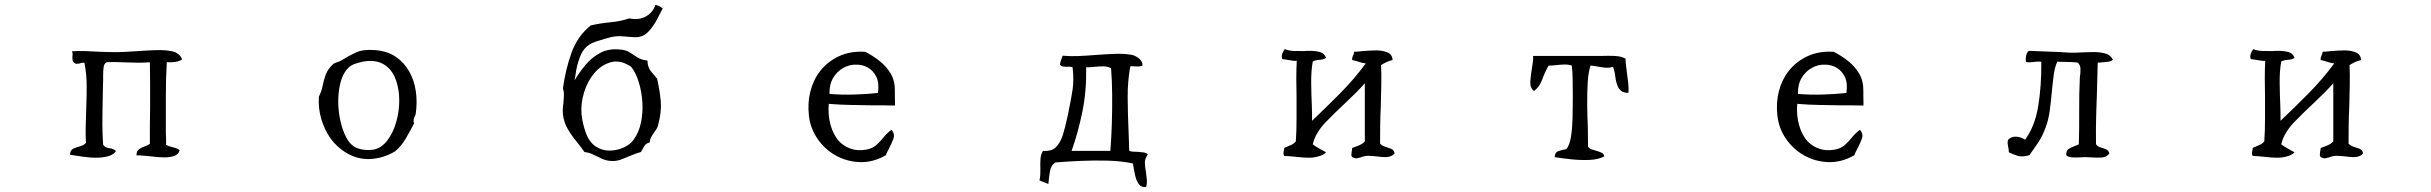

<svg xmlns="http://www.w3.org/2000/svg" viewBox="-20 -692 10040 793"><path d="M732 -447Q722 -439 705.5 -436.5Q689 -434 669 -435Q665 -376 665 -297Q665 -218 665 -143Q666 -131 666 -118.5Q666 -106 666 -94Q678 -87 694.5 -83.5Q711 -80 722 -72Q718 -55 701 -48.5Q684 -42 661 -42Q646 -42 629 -43.5Q612 -45 596 -47Q581 -48 567.5 -49.5Q554 -51 544 -50Q543 -68 554 -75.5Q565 -83 577 -87Q583 -90 588.5 -92Q594 -94 599 -98Q599 -138 599 -176Q599 -214 600 -250Q600 -299 600 -345Q600 -391 599 -435Q578 -433 555 -433Q532 -433 508 -434Q487 -435 465 -435.5Q443 -436 421 -435Q410 -430 408 -415Q406 -400 406 -382Q406 -377 406 -372Q406 -367 406 -362Q406 -354 405.5 -345Q405 -336 405 -327Q404 -273 403 -213Q402 -153 406 -94Q414 -82 431.5 -80Q449 -78 459 -68Q451 -56 436 -50Q421 -44 402 -42Q374 -39 342.5 -42.5Q311 -46 288 -50Q282 -51 277.5 -51.5Q273 -52 269 -53Q270 -72 282.5 -78Q295 -84 311 -88Q327 -92 335 -102Q333 -137 334 -171Q335 -205 336 -238Q338 -287 338 -335.5Q338 -384 329 -432Q326 -434 321.5 -433Q317 -432 312 -431Q306 -429 298.5 -428.5Q291 -428 284 -435Q280 -439 279.5 -444.5Q279 -450 279 -456Q280 -462 280 -468Q280 -474 277 -480Q300 -482 331.5 -481Q363 -480 396 -478Q405 -478 414 -477.5Q423 -477 432 -477Q462 -476 492 -477.5Q522 -479 551 -481Q590 -484 626.5 -485Q663 -486 692 -480Q703 -478 715 -469.5Q727 -461 732 -447Z M1697 -222Q1696 -218 1695 -215Q1694 -212 1692 -209Q1690 -204 1688.5 -198Q1687 -192 1690 -182Q1674 -151 1656 -120Q1638 -89 1612 -67Q1585 -51 1558.5 -43.5Q1532 -36 1506 -35Q1457 -34 1415 -58Q1373 -82 1344 -122Q1320 -157 1307 -200.5Q1294 -244 1297 -293Q1308 -314 1312.5 -337.5Q1317 -361 1325.5 -384Q1334 -407 1356 -427Q1361 -432 1372.5 -435Q1384 -438 1394 -445Q1423 -463 1452 -476Q1481 -489 1530 -485Q1580 -481 1614.5 -457.5Q1649 -434 1670 -397Q1691 -360 1697.5 -314.5Q1704 -269 1697 -222ZM1629 -277Q1629 -320 1616.5 -358Q1604 -396 1577 -418Q1560 -432 1536.5 -437.5Q1513 -443 1482 -438Q1463 -434 1446.5 -428.5Q1430 -423 1419 -412Q1397 -391 1387 -353.5Q1377 -316 1377 -274Q1377 -234 1385.5 -195Q1394 -156 1409 -126.5Q1424 -97 1445 -85Q1462 -76 1483 -73.5Q1504 -71 1522 -74Q1555 -80 1579 -111Q1603 -142 1616 -186.5Q1629 -231 1629 -277Z M2717 -657Q2708 -639 2694 -612.5Q2680 -586 2661 -564.5Q2642 -543 2617 -539Q2609 -538 2598 -538.5Q2587 -539 2575 -540Q2558 -542 2540 -542.5Q2522 -543 2505 -539Q2496 -537 2477 -531.5Q2458 -526 2440.5 -520Q2423 -514 2416 -509Q2391 -493 2379.5 -467Q2368 -441 2360 -403Q2359 -393 2356 -376.5Q2353 -360 2353 -360Q2372 -392 2398 -423.5Q2424 -455 2460 -474Q2496 -493 2545 -487Q2567 -485 2582.5 -474.5Q2598 -464 2614.5 -454Q2631 -444 2654 -442Q2655 -414 2668 -398Q2681 -382 2694 -367Q2705 -319 2709 -274.5Q2713 -230 2698 -175Q2696 -166 2691 -158.5Q2686 -151 2681 -144Q2674 -134 2669 -124.5Q2664 -115 2664 -104Q2648 -100 2641 -88.5Q2634 -77 2627 -64Q2615 -61 2603 -56.5Q2591 -52 2579 -47Q2561 -39 2543 -32.5Q2525 -26 2505 -27Q2485 -28 2467 -36Q2449 -44 2431.5 -53Q2414 -62 2394 -64Q2379 -86 2359.5 -109.5Q2340 -133 2324.5 -160Q2309 -187 2305 -219Q2304 -231 2304.5 -242.5Q2305 -254 2307 -265Q2308 -281 2309 -296Q2310 -311 2305 -327Q2316 -407 2341 -475.5Q2366 -544 2420 -587Q2458 -596 2501 -600Q2544 -604 2579 -616Q2620 -608 2648.5 -624.5Q2677 -641 2687 -672Q2705 -668 2717 -657ZM2597 -115Q2619 -145 2627.5 -186.5Q2636 -228 2633 -271.5Q2630 -315 2618 -353.5Q2606 -392 2587 -416Q2543 -446 2503 -435Q2463 -424 2434 -389Q2406 -356 2392 -309.5Q2378 -263 2382 -219Q2386 -181 2400 -142.5Q2414 -104 2442 -86Q2469 -69 2500 -70Q2531 -71 2557.5 -83.5Q2584 -96 2597 -115Z M3676 -256Q3650 -257 3626 -257Q3602 -257 3578 -257Q3538 -258 3495.5 -258.5Q3453 -259 3403 -263Q3399 -217 3410.5 -175.5Q3422 -134 3447 -107Q3467 -87 3494.5 -77.5Q3522 -68 3558 -74Q3584 -79 3599.5 -93Q3615 -107 3629 -124.5Q3643 -142 3662 -156Q3677 -139 3670 -119.5Q3663 -100 3653 -81Q3649 -73 3645 -65.5Q3641 -58 3639 -51Q3585 -20 3529.5 -22.5Q3474 -25 3428 -52Q3385 -77 3356 -119.5Q3327 -162 3321 -214Q3315 -267 3327 -314.5Q3339 -362 3367 -398Q3397 -437 3444.5 -459.5Q3492 -482 3554 -478Q3585 -462 3613 -440Q3641 -418 3659 -387.5Q3677 -357 3676 -315Q3676 -311 3676 -306Q3676 -301 3676 -295Q3676 -284 3676.5 -272.5Q3677 -261 3676 -256ZM3606 -308Q3612 -348 3600 -373.5Q3588 -399 3566 -412Q3544 -425 3518 -425Q3489 -426 3463 -411.5Q3437 -397 3421 -370Q3405 -343 3406 -304Q3456 -300 3507.5 -301.5Q3559 -303 3606 -308Z M4721 -54Q4708 -37 4708.5 -19Q4709 -1 4713 18Q4715 33 4716.5 48.5Q4718 64 4714 80Q4695 83 4684.5 69.5Q4674 56 4669 35Q4664 14 4661 -7Q4660 -14 4659 -17Q4611 -27 4555 -28.5Q4499 -30 4443 -27.5Q4387 -25 4339 -21Q4321 -10 4316.5 15.5Q4312 41 4310 68Q4301 64 4291.5 60.5Q4282 57 4273 53Q4276 43 4276.5 30.5Q4277 18 4277 4Q4276 -16 4277.5 -36Q4279 -56 4288 -69Q4323 -66 4341.5 -84.5Q4360 -103 4370 -135.5Q4380 -168 4388 -206Q4390 -214 4391.5 -221Q4393 -228 4394 -235Q4404 -282 4410 -322Q4416 -362 4410 -414Q4405 -416 4399 -416.5Q4393 -417 4387 -416Q4379 -416 4371 -417Q4363 -418 4358 -425Q4359 -436 4362.5 -444.5Q4366 -453 4369 -462Q4399 -459 4434 -460.5Q4469 -462 4505 -465Q4545 -468 4583 -469.5Q4621 -471 4651 -466Q4667 -464 4683 -451.5Q4699 -439 4699 -422Q4694 -418 4684.5 -417.5Q4675 -417 4666 -418Q4660 -418 4655 -418.5Q4650 -419 4648 -417Q4637 -353 4637.5 -288.5Q4638 -224 4641 -155Q4642 -134 4642.5 -112.5Q4643 -91 4644 -69Q4651 -66 4660 -65.5Q4669 -65 4678 -65Q4691 -64 4703 -62.5Q4715 -61 4721 -54ZM4569 -410Q4555 -418 4537 -418Q4519 -418 4501 -416Q4492 -415 4483 -414.5Q4474 -414 4466 -414Q4468 -317 4450.5 -231Q4433 -145 4406 -69H4566Q4570 -117 4572 -178Q4574 -239 4573.5 -300Q4573 -361 4569 -410Z M5740 -59Q5733 -50 5723 -46.5Q5713 -43 5701 -43Q5693 -43 5684 -44Q5675 -45 5667 -46Q5655 -47 5643.5 -48Q5632 -49 5621 -48Q5615 -47 5610 -45.5Q5605 -44 5600 -42Q5592 -40 5585.5 -38.5Q5579 -37 5572 -40Q5561 -43 5561.5 -53Q5562 -63 5564 -73Q5565 -79 5565 -81Q5580 -86 5594 -92Q5608 -98 5617 -108V-348Q5583 -310 5539.5 -269.5Q5496 -229 5457 -189Q5438 -170 5423 -146Q5408 -122 5402 -96Q5415 -86 5429 -78.5Q5443 -71 5457 -63Q5447 -53 5432 -48Q5417 -43 5400 -41Q5382 -40 5362.5 -41.5Q5343 -43 5325 -45Q5314 -46 5303.5 -47Q5293 -48 5284 -48Q5281 -54 5281 -58Q5281 -62 5282 -67Q5283 -70 5283.5 -73Q5284 -76 5284 -81Q5297 -87 5310.5 -92.5Q5324 -98 5332 -108Q5335 -153 5335 -200Q5335 -247 5335 -292Q5334 -332 5334 -369.5Q5334 -407 5336 -441Q5330 -440 5321.5 -441Q5313 -442 5303 -444Q5297 -445 5290 -446Q5283 -447 5276 -448Q5272 -458 5276 -470Q5280 -482 5287 -489Q5304 -482 5325 -481.5Q5346 -481 5366 -481Q5372 -482 5378 -482Q5384 -482 5390 -482Q5413 -482 5431.5 -477Q5450 -472 5457 -453Q5447 -446 5430 -445Q5413 -444 5402 -438Q5395 -400 5395.5 -350.5Q5396 -301 5398 -259Q5399 -239 5399 -222Q5399 -205 5399 -193Q5458 -249 5515 -306.5Q5572 -364 5621 -430Q5605 -432 5592.5 -436.5Q5580 -441 5565 -444Q5564 -451 5565.5 -455Q5567 -459 5568 -462Q5570 -466 5571.5 -469.5Q5573 -473 5572 -478Q5579 -478 5588 -479Q5597 -480 5607 -481Q5622 -482 5637 -483Q5652 -484 5667 -484Q5693 -483 5711.5 -475Q5730 -467 5732 -444Q5718 -441 5706.5 -435.5Q5695 -430 5684 -423Q5686 -387 5685 -343Q5684 -299 5683 -252Q5681 -213 5680.5 -174.5Q5680 -136 5680 -99Q5688 -90 5701 -86Q5714 -82 5725.5 -77.5Q5737 -73 5740 -59Z M6706 -309Q6687 -308 6676.5 -316Q6666 -324 6661 -337Q6654 -354 6651.5 -376Q6649 -398 6642 -416Q6626 -411 6610 -412.5Q6594 -414 6579 -417Q6571 -418 6564 -419.5Q6557 -421 6549 -421Q6540 -393 6537.5 -350Q6535 -307 6535.5 -258.5Q6536 -210 6538 -168Q6538 -143 6538.5 -122Q6539 -101 6539 -86Q6545 -78 6555.5 -74.5Q6566 -71 6577 -68Q6587 -65 6595.5 -61Q6604 -57 6606 -46Q6581 -33 6544.5 -31.5Q6508 -30 6470 -34Q6432 -38 6401 -43Q6402 -63 6417 -68Q6432 -73 6449 -76Q6463 -92 6468.5 -127.5Q6474 -163 6475 -205Q6476 -247 6476 -283Q6476 -318 6475.5 -357Q6475 -396 6472 -421Q6458 -426 6441 -425.5Q6424 -425 6407 -423Q6399 -422 6391 -421.5Q6383 -421 6376 -421Q6361 -395 6350 -364.5Q6339 -334 6316 -316Q6299 -329 6300.5 -355Q6302 -381 6307 -408Q6309 -422 6311 -436Q6313 -450 6312 -461Q6320 -461 6335.5 -461Q6351 -461 6370 -461Q6399 -461 6432.5 -461Q6466 -461 6497.5 -461Q6529 -461 6552 -461Q6575 -461 6583 -461Q6586 -461 6589 -461Q6592 -461 6595 -461Q6622 -462 6648 -461Q6674 -460 6694 -450Q6694 -435 6696 -419.5Q6698 -404 6700 -388Q6703 -368 6705 -348Q6707 -328 6706 -309Z M7676 -256Q7650 -257 7626 -257Q7602 -257 7578 -257Q7538 -258 7495.5 -258.5Q7453 -259 7403 -263Q7399 -217 7410.5 -175.5Q7422 -134 7447 -107Q7467 -87 7494.5 -77.5Q7522 -68 7558 -74Q7584 -79 7599.5 -93Q7615 -107 7629 -124.5Q7643 -142 7662 -156Q7677 -139 7670 -119.5Q7663 -100 7653 -81Q7649 -73 7645 -65.5Q7641 -58 7639 -51Q7585 -20 7529.5 -22.5Q7474 -25 7428 -52Q7385 -77 7356 -119.5Q7327 -162 7321 -214Q7315 -267 7327 -314.5Q7339 -362 7367 -398Q7397 -437 7444.5 -459.5Q7492 -482 7554 -478Q7585 -462 7613 -440Q7641 -418 7659 -387.5Q7677 -357 7676 -315Q7676 -311 7676 -306Q7676 -301 7676 -295Q7676 -284 7676.5 -272.5Q7677 -261 7676 -256ZM7606 -308Q7612 -348 7600 -373.5Q7588 -399 7566 -412Q7544 -425 7518 -425Q7489 -426 7463 -411.5Q7437 -397 7421 -370Q7405 -343 7406 -304Q7456 -300 7507.5 -301.5Q7559 -303 7606 -308Z M8707 -445Q8697 -437 8679 -436Q8661 -435 8644 -433Q8643 -404 8642.5 -375.5Q8642 -347 8641 -318Q8639 -265 8637.5 -210Q8636 -155 8637 -96Q8643 -87 8655 -83.5Q8667 -80 8678 -75.5Q8689 -71 8692 -58Q8681 -43 8660.5 -41.5Q8640 -40 8616 -42Q8610 -42 8604 -42.5Q8598 -43 8592 -43Q8586 -43 8580.5 -42.5Q8575 -42 8570 -42Q8553 -41 8537.5 -42Q8522 -43 8514 -51Q8513 -70 8523.5 -76.5Q8534 -83 8547 -88Q8552 -90 8557 -92Q8562 -94 8566 -96Q8568 -161 8567.5 -233.5Q8567 -306 8570 -367Q8570 -372 8570.5 -376.5Q8571 -381 8572 -385Q8573 -399 8572.5 -411Q8572 -423 8562 -433Q8554 -435 8537.5 -435.5Q8521 -436 8504 -436.5Q8487 -437 8477 -437Q8467 -416 8462.5 -383.5Q8458 -351 8454.5 -312.5Q8451 -274 8446 -236Q8441 -198 8429 -166Q8416 -130 8399 -104.5Q8382 -79 8362 -51Q8332 -43 8315 -48Q8298 -53 8281 -61Q8278 -62 8277 -63Q8277 -70 8276 -76Q8275 -82 8274 -86Q8273 -93 8272 -99.5Q8271 -106 8274 -115Q8288 -129 8308 -127.5Q8328 -126 8344 -115Q8385 -171 8398.5 -255Q8412 -339 8411 -437Q8402 -438 8394 -437.5Q8386 -437 8379 -436Q8370 -435 8362 -434.5Q8354 -434 8347 -437Q8346 -450 8348 -460.5Q8350 -471 8355 -478Q8357 -479 8358 -480.5Q8359 -482 8362 -482Q8381 -481 8409 -480Q8437 -479 8466 -478Q8495 -477 8518 -475Q8535 -474 8552.5 -474.5Q8570 -475 8587 -476Q8597 -476 8607 -476.5Q8617 -477 8627 -477Q8654 -477 8675.5 -471Q8697 -465 8707 -445Z M9740 -59Q9733 -50 9723 -46.5Q9713 -43 9701 -43Q9693 -43 9684 -44Q9675 -45 9667 -46Q9655 -47 9643.5 -48Q9632 -49 9621 -48Q9615 -47 9610 -45.5Q9605 -44 9600 -42Q9592 -40 9585.5 -38.5Q9579 -37 9572 -40Q9561 -43 9561.5 -53Q9562 -63 9564 -73Q9565 -79 9565 -81Q9580 -86 9594 -92Q9608 -98 9617 -108V-348Q9583 -310 9539.5 -269.5Q9496 -229 9457 -189Q9438 -170 9423 -146Q9408 -122 9402 -96Q9415 -86 9429 -78.5Q9443 -71 9457 -63Q9447 -53 9432 -48Q9417 -43 9400 -41Q9382 -40 9362.5 -41.5Q9343 -43 9325 -45Q9314 -46 9303.5 -47Q9293 -48 9284 -48Q9281 -54 9281 -58Q9281 -62 9282 -67Q9283 -70 9283.5 -73Q9284 -76 9284 -81Q9297 -87 9310.5 -92.5Q9324 -98 9332 -108Q9335 -153 9335 -200Q9335 -247 9335 -292Q9334 -332 9334 -369.5Q9334 -407 9336 -441Q9330 -440 9321.5 -441Q9313 -442 9303 -444Q9297 -445 9290 -446Q9283 -447 9276 -448Q9272 -458 9276 -470Q9280 -482 9287 -489Q9304 -482 9325 -481.5Q9346 -481 9366 -481Q9372 -482 9378 -482Q9384 -482 9390 -482Q9413 -482 9431.5 -477Q9450 -472 9457 -453Q9447 -446 9430 -445Q9413 -444 9402 -438Q9395 -400 9395.5 -350.5Q9396 -301 9398 -259Q9399 -239 9399 -222Q9399 -205 9399 -193Q9458 -249 9515 -306.5Q9572 -364 9621 -430Q9605 -432 9592.5 -436.5Q9580 -441 9565 -444Q9564 -451 9565.5 -455Q9567 -459 9568 -462Q9570 -466 9571.5 -469.5Q9573 -473 9572 -478Q9579 -478 9588 -479Q9597 -480 9607 -481Q9622 -482 9637 -483Q9652 -484 9667 -484Q9693 -483 9711.5 -475Q9730 -467 9732 -444Q9718 -441 9706.5 -435.5Q9695 -430 9684 -423Q9686 -387 9685 -343Q9684 -299 9683 -252Q9681 -213 9680.5 -174.5Q9680 -136 9680 -99Q9688 -90 9701 -86Q9714 -82 9725.5 -77.5Q9737 -73 9740 -59Z"/></svg>

Font: Yuji Boku
Style: Regular
Weight: 400
Designer: Kataoka Yuji
Foundry: Kinuta Font Factory
Version: Version 3.002